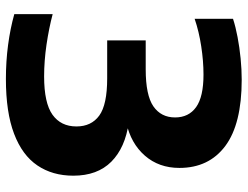

<svg xmlns="http://www.w3.org/2000/svg" viewBox="-110 -680 799 618"><g transform="rotate(90 289.0 -370.5)"><path d="M233.5 9.5Q177 9.5 124.2 2.5Q71.5 -4.5 25 -17.5V-141Q70.5 -129 123.2 -121.2Q176 -113.5 225.5 -113.5Q311 -113.5 348.8 -140.5Q386.5 -167.5 386.5 -217.5Q386.5 -265.5 351.5 -291Q316.5 -316.5 231.5 -316.5H109.5V-440.5H202.5Q286 -440.5 321.8 -465.2Q357.5 -490 357.5 -535Q357.5 -579 324.2 -602.8Q291 -626.5 219.5 -626.5Q176 -626.5 128.5 -619.2Q81 -612 40 -598V-721.5Q66 -730 99 -736.2Q132 -742.5 167.5 -746Q203 -749.5 236 -749.5Q378.5 -749.5 449.2 -696.8Q520 -644 520 -549Q520 -483 480.5 -437.8Q441 -392.5 374 -378V-386Q455 -374.5 500 -329.8Q545 -285 545 -207.5Q545 -140.5 512 -91.8Q479 -43 410 -16.8Q341 9.5 233.5 9.5Z"/></g></svg>

Font: Encode Sans SC SemiExpanded
Style: Bold
Weight: 700
Width: 6
Designer: Multiple Designers
Foundry: Impallari Type
Version: Version 3.002